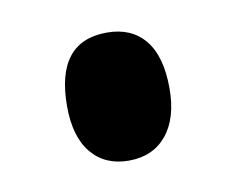

<svg xmlns="http://www.w3.org/2000/svg" viewBox="-38 -530 349 282"><g transform="rotate(-10 137.0 -388.5)"><path d="M59.1 -387.2Q59.1 -483.9 135.3 -483.9Q171.9 -483.9 191.9 -459.5Q211.9 -435.1 211.9 -387.2Q211.9 -342.8 191.4 -317.9Q170.9 -293 134.8 -293Q99.6 -293 79.3 -317.4Q59.1 -341.8 59.1 -387.2Z"/></g></svg>

Font: FjallaOne
Style: Regular
Weight: 400
Designer: Irina Smirnova
Foundry: Irina Smirnova
Version: Version 1.001